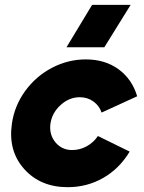

<svg xmlns="http://www.w3.org/2000/svg" viewBox="-20 -755 591 788"><path d="M28.8 -247.1Q39.1 -320.3 83 -381.1Q127 -441.9 193.1 -476.6Q259.3 -511.2 332 -511.2Q411.1 -511.2 466.6 -470.7Q522 -430.2 543 -359.9L397 -293Q387.7 -320.8 363.5 -338.4Q339.4 -356 307.1 -356Q264.2 -356 228.8 -324Q193.4 -292 187 -247.1Q181.2 -202.6 207.5 -170.9Q233.9 -139.2 275.9 -139.2Q308.1 -139.2 336.2 -154.8Q364.3 -170.4 381.8 -196.8L512.2 -132.8Q470.2 -63 403.8 -24.9Q337.4 13.2 257.8 13.2Q146 13.2 79.3 -61.3Q12.7 -135.7 28.8 -247.1ZM252.9 -561 357.9 -734.9H516.1L408.2 -561Z"/></svg>

Font: Human Sans Black
Style: Italic
Weight: 800
Italic angle: -8°
Designer: Tim Radville
Foundry: Continuum
Version: Version 1.000;FEAKit 1.0